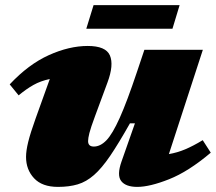

<svg xmlns="http://www.w3.org/2000/svg" viewBox="-20 -717 846 752"><path d="M456 -84.5 508.5 -234H489Q445 -156 411.8 -107Q378.5 -58 348.2 -31.5Q318 -5 284.5 5Q251 15 207 15Q145 15 113.5 -18.8Q82 -52.5 82 -102.5Q82 -126.5 90.5 -161.2Q99 -196 119.5 -253L175 -407.5Q139 -400 111 -384.2Q83 -368.5 53 -343.5L18 -386.5Q91.5 -465 171.2 -501Q251 -537 323.5 -537Q394.5 -537 410.5 -499.8Q426.5 -462.5 401 -394L352 -261.5Q335.5 -217 330.2 -196.2Q325 -175.5 325 -164.5Q325 -143 347.5 -143Q373 -143 396.8 -167.5Q420.5 -192 449 -255.5Q477.5 -319 516.5 -435.5L545.5 -522H774.5L641.5 -113.5Q674 -119 705 -132Q736 -145 774 -168L805.5 -119Q718 -45 642.2 -15Q566.5 15 517.5 15Q472.5 15 454.8 -7.8Q437 -30.5 456 -84.5ZM318 -604.5 346.5 -697H683.5L655.5 -604.5Z"/></svg>

Font: Newsreader 6pt ExtraBold
Style: Italic
Weight: 800
Italic angle: -17°
Designer: Hugues Gentile
Foundry: Production Type
Version: Version 1.003; ttfautohint (v1.8.3)